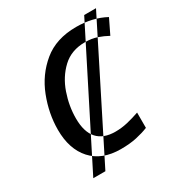

<svg xmlns="http://www.w3.org/2000/svg" viewBox="-193 -892 1028 1099"><g transform="rotate(-30 321.0 -342.5)"><path d="M103 75 525 -760H603L183 75ZM324 10Q384 10 429 0Q474 -10 508 -24V-125Q468 -111 428 -101.5Q388 -92 347 -92Q188 -92 188 -271Q188 -352 216 -433Q244 -514 302 -568.5Q360 -623 450 -623Q495 -623 529.5 -611Q564 -599 595 -582L642 -679Q559 -724 450 -724Q318 -724 233 -654Q148 -584 107 -478Q66 -372 66 -266Q66 -138 133 -64Q200 10 324 10Z"/></g></svg>

Font: Noto Sans UI Medium
Style: Italic
Weight: 500
Italic angle: -12°
Designer: Monotype Design Team
Foundry: Monotype Imaging Inc.
Version: Version 1.901